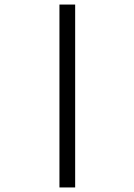

<svg xmlns="http://www.w3.org/2000/svg" viewBox="-20 -672 590 843"><path d="M241 151V-652H310V151Z"/></svg>

Font: Inconsolata SemiExpanded
Style: Regular
Weight: 400
Width: 6
Monospace: yes
Designer: Raph Levien, Cyreal, Brenton Simpson
Foundry: Raph Levien, Cyreal, Google
Version: Version 3.000; ttfautohint (v1.8.2.53-6de2)